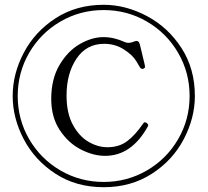

<svg xmlns="http://www.w3.org/2000/svg" viewBox="-20 -773 867 802"><path d="M33 -372Q33 -465 79.5 -553Q126 -641 212.5 -697Q299 -753 413 -753Q505 -753 593.5 -706Q682 -659 738 -572.5Q794 -486 794 -372Q794 -280 747.5 -191.5Q701 -103 614 -47Q527 9 413 9Q298 9 211.5 -47.5Q125 -104 79 -192Q33 -280 33 -372ZM772 -372Q772 -470 724 -552.5Q676 -635 593.5 -683Q511 -731 413 -731Q315 -731 232.5 -683Q150 -635 102 -552.5Q54 -470 54 -372Q54 -274 102 -191.5Q150 -109 232.5 -61Q315 -13 413 -13Q511 -13 593.5 -61Q676 -109 724 -191.5Q772 -274 772 -372ZM194 -360Q194 -443 228.5 -501.5Q263 -560 313.5 -589Q364 -618 412 -618Q456 -618 502 -597Q509 -594 517 -594Q527 -594 539 -599Q545 -602 551 -602Q560 -602 564 -588L584 -505L586 -493Q586 -490 579 -486L575 -485Q570 -485 565 -491Q564 -493 549 -518Q534 -543 497.5 -566.5Q461 -590 415 -590Q341 -590 299.5 -528Q258 -466 258 -374Q258 -300 284.5 -251.5Q311 -203 350 -180.5Q389 -158 429 -158Q478 -158 512 -184Q546 -210 578 -257Q581 -262 585 -262Q589 -262 592 -260Q599 -254 599 -250Q599 -248 597 -244Q529 -122 419 -122Q370 -122 318 -148.5Q266 -175 230 -229Q194 -283 194 -360Z"/></svg>

Font: Shippori Mincho B1
Style: Regular
Weight: 400
Designer: FONTDASU
Foundry: FONTDASU / Google Inc. / but / Adobe
Version: Version 3.110; ttfautohint (v1.8.3)